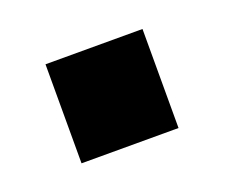

<svg xmlns="http://www.w3.org/2000/svg" viewBox="-43 -408 302 258"><g transform="rotate(-20 107.5 -279.0)"><path d="M38.1 -349.6H176.8V-208H38.1Z"/></g></svg>

Font: Altinn-DIN Exp
Style: DINExp-Bold
Weight: 700
Width: 7
Designer: Charles Nix
Foundry: Altinn
Version: Version 2.00